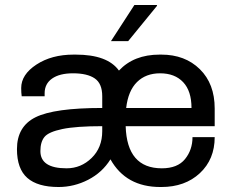

<svg xmlns="http://www.w3.org/2000/svg" viewBox="-20 -740 935 770"><path d="M519 -720H609L610 -717L494 -575H425ZM627 -521Q722 -521 781.5 -462.5Q841 -404 841 -305V-234H484Q489 -65 629 -65Q692 -65 722 -102Q752 -139 752 -190H841Q841 -101 781.5 -45.5Q722 10 627 10H623Q485 10 423 -101Q390 -48 333.5 -19Q277 10 215 10Q131 10 89.5 -26.5Q48 -63 48 -142Q48 -233 123 -270Q198 -307 390 -307V-354Q390 -405 360 -425.5Q330 -446 273 -446Q219 -446 189 -425Q159 -404 159 -366V-354H67Q65 -368 65 -387Q65 -441 126 -481Q187 -521 275 -521H284Q411 -521 457 -457Q517 -521 620 -521ZM622 -446Q565 -446 529.5 -411Q494 -376 486 -307H748Q748 -375 714.5 -410.5Q681 -446 622 -446ZM390 -234Q285 -234 230 -222.5Q175 -211 158.5 -191Q142 -171 142 -134Q142 -65 247 -65Q305 -65 347.5 -106.5Q390 -148 390 -214Z"/></svg>

Font: Chivo
Style: Regular
Weight: 400
Designer: Hector Gatti
Foundry: Omnibus-Type
Version: Version 1.007;PS 001.007;hotconv 1.0.88;makeotf.lib2.5.64775